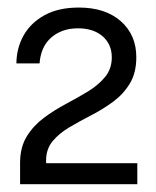

<svg xmlns="http://www.w3.org/2000/svg" viewBox="-20 -854 407 501"><path d="M32.4 -373.3V-410.3V-428.6Q32.4 -469.6 49.7 -497.8Q67.1 -526.1 94.2 -546.3Q121.4 -566.5 152 -582.8Q182.7 -599.1 209.9 -615.6Q237 -632.2 254.4 -653.4Q271.7 -674.6 271.7 -704.4Q271.7 -738.4 247.8 -759.3Q223.8 -780.1 183.4 -780.1Q141.7 -780.1 114.1 -756.4Q86.5 -732.6 83.2 -688.5H22.8Q23.1 -728.5 41.6 -761.5Q60.2 -794.6 96.5 -814.5Q132.7 -834.3 185.9 -834.3Q254.8 -834.3 295.3 -798.6Q335.7 -762.9 335.7 -704.6Q335.7 -663.8 318.7 -635.9Q301.7 -608 275 -588.4Q248.2 -568.7 218 -553.2Q187.8 -537.7 161 -521.8Q134.3 -506 117.3 -485.6Q100.3 -465.1 100.3 -435.3V-428.1H338.3V-373.3Z"/></svg>

Font: Public Sans Thin
Style: Regular
Weight: 100
Designer: The Public Sans project authors (U.S. Web Design System). Libre Franklin designed by Pablo Impallari and Rodrigo Fuenzal
Version: Version 1.008